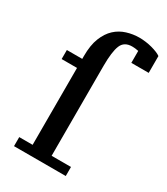

<svg xmlns="http://www.w3.org/2000/svg" viewBox="-186 -834 801 919"><g transform="rotate(30 214.5 -375.0)"><path d="M307 -750Q324 -750 342.5 -747.5Q361 -745 377.5 -740.5Q394 -736 407.5 -730.5Q421 -725 429 -719V-626H333V-692Q322 -694 315 -695Q308 -696 298 -696Q254 -696 239.5 -660.5Q225 -625 225 -547V-50H332V0H46V-50H120V-475H35V-525H120V-541Q120 -601 136 -641Q152 -681 178 -705Q204 -729 238 -739.5Q272 -750 307 -750Z"/></g></svg>

Font: PT Serif Caption
Style: Regular
Weight: 400
Designer: A.Korolkova, O.Umpeleva, V.Yefimov
Foundry: ParaType Ltd
Version: Version 1.000W OFL